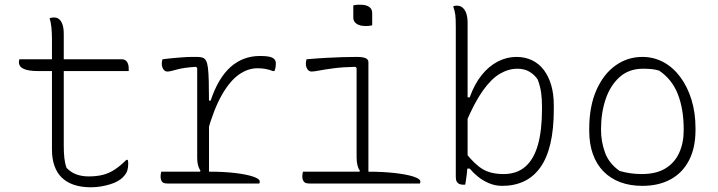

<svg xmlns="http://www.w3.org/2000/svg" viewBox="-20 -777 3040 813"><path d="M62 -526H496Q510 -526 517.5 -515.5Q525 -505 525 -486Q525 -485 525 -483Q525 -481 525 -479.5Q525 -478 525 -476H143Q121 -476 105 -478.5Q89 -481 79 -486Q69 -491 64.5 -498Q60 -505 60 -513Q60 -516 60.5 -519Q61 -522 61.5 -523.5Q62 -525 62 -526ZM521 -100Q522 -96 522.5 -92Q523 -88 523 -84Q523 -68 519 -54.5Q515 -41 499 -25Q491 -17 477.5 -9.5Q464 -2 446 3.5Q428 9 407.5 12.5Q387 16 365 16Q324 16 293 5.5Q262 -5 241.5 -25Q221 -45 210.5 -75Q200 -105 200 -144Q200 -202 200 -260.5Q200 -319 200 -377Q200 -435 200 -493.5Q200 -552 200 -610Q200 -640 197.5 -662.5Q195 -685 190 -700Q196 -702 200.5 -702.5Q205 -703 209 -703Q221 -703 230 -696Q239 -689 244.5 -673.5Q250 -658 250 -632Q250 -573 250 -514.5Q250 -456 250 -397Q250 -338 250 -279.5Q250 -221 250 -162Q250 -130 252.5 -107.5Q255 -85 262 -66Q280 -47 303.5 -38.5Q327 -30 355 -30Q389 -30 415 -36.5Q441 -43 465 -58.5Q489 -74 515 -100Z M822 -41 829 -54Q825 -60 821.5 -68.5Q818 -77 816.5 -87.5Q815 -98 815 -111Q815 -174 815 -237Q815 -300 815 -363Q815 -426 815 -489L810 -494Q758 -491 728.5 -482.5Q699 -474 689 -474Q678 -474 671.5 -484Q665 -494 665 -508Q665 -513 666 -517.5Q667 -522 668 -526Q683 -528 697.5 -529.5Q712 -531 724.5 -532Q737 -533 749 -534Q761 -535 772 -535.5Q783 -536 794 -536Q805 -536 815 -536Q828 -536 837.5 -533Q847 -530 852.5 -520Q858 -510 860.5 -489.5Q863 -469 864 -433.5Q865 -398 865 -344Q865 -306 865 -267.5Q865 -229 865 -191Q865 -153 865 -114.5Q865 -76 865 -38ZM858 -351H872Q904 -447 956.5 -493.5Q1009 -540 1081 -540Q1106 -540 1120 -537Q1134 -534 1141 -527Q1145 -523 1146.5 -518.5Q1148 -514 1148 -508Q1148 -499 1146.5 -491Q1145 -483 1142 -476H1136Q1120 -482 1105 -485Q1090 -488 1070 -488Q1030 -488 992 -461.5Q954 -435 920 -376Q886 -317 858 -218ZM663 -50H870Q927 -50 974.5 -44.5Q1022 -39 1051 -29.5Q1080 -20 1080 -8Q1080 -7 1079.5 -5.5Q1079 -4 1079 -2.5Q1079 -1 1078 0H689Q671 0 665.5 -8.5Q660 -17 660 -30Q660 -34 660.5 -37.5Q661 -41 661.5 -44Q662 -47 663 -50Z M1496 -38 1504 -54Q1497 -63 1493.5 -77.5Q1490 -92 1490 -111Q1490 -149 1490 -186.5Q1490 -224 1490 -262Q1490 -300 1490 -338Q1490 -376 1490 -413.5Q1490 -451 1490 -489L1485 -494Q1432 -493 1394 -488Q1356 -483 1332.5 -478.5Q1309 -474 1299 -474Q1292 -474 1286.5 -478.5Q1281 -483 1278 -491Q1275 -499 1275 -508Q1275 -513 1276 -517.5Q1277 -522 1278 -526Q1323 -530 1360 -532Q1397 -534 1429 -535Q1461 -536 1490 -536Q1506 -536 1517 -534Q1528 -532 1534 -527Q1540 -522 1540 -513Q1540 -466 1540 -418.5Q1540 -371 1540 -323.5Q1540 -276 1540 -228Q1540 -180 1540 -132.5Q1540 -85 1540 -38ZM1263 -50H1540Q1600 -50 1650 -44.5Q1700 -39 1730 -29.5Q1760 -20 1760 -8Q1760 -7 1759.5 -5.5Q1759 -4 1759 -2.5Q1759 -1 1758 0H1289Q1277 0 1271 -4Q1265 -8 1262.5 -15Q1260 -22 1260 -30Q1260 -34 1260.5 -37.5Q1261 -41 1261.5 -44Q1262 -47 1263 -50ZM1476 -754Q1479 -755 1482.5 -755.5Q1486 -756 1489.5 -756.5Q1493 -757 1497.5 -757Q1502 -757 1506 -757Q1530 -757 1543 -748Q1556 -739 1556 -722V-670Q1553 -669 1549.5 -668.5Q1546 -668 1542.5 -667.5Q1539 -667 1535 -667Q1531 -667 1526 -667Q1503 -667 1489.5 -676.5Q1476 -686 1476 -702Z M1950 5Q1949 5 1947 5Q1945 5 1943.5 5Q1942 5 1940 5Q1932 5 1925 2Q1918 -1 1914 -8Q1910 -15 1910 -28Q1910 -107 1910 -186.5Q1910 -266 1910 -345.5Q1910 -425 1910 -504.5Q1910 -584 1910 -663Q1910 -698 1908 -714Q1906 -730 1899 -750Q1901 -751 1903 -751.5Q1905 -752 1907 -752.5Q1909 -753 1911 -753Q1913 -753 1915 -753Q1929 -753 1939 -744.5Q1949 -736 1954.5 -720Q1960 -704 1960 -680Q1960 -608 1960 -536Q1960 -464 1960 -392Q1960 -320 1960 -248Q1960 -176 1960 -104Q1960 -93 1959.5 -82Q1959 -71 1958.5 -60.5Q1958 -50 1956.5 -39Q1955 -28 1953.5 -17Q1952 -6 1950 5ZM1953 -63V-128Q1992 -79 2026 -59.5Q2060 -40 2113 -40Q2168 -40 2204 -71Q2240 -102 2257.5 -163Q2275 -224 2275 -315V-324Q2275 -357 2271.5 -383.5Q2268 -410 2257 -440Q2244 -460 2222.5 -473Q2201 -486 2171 -486Q2133 -486 2096.5 -464.5Q2060 -443 2024.5 -393Q1989 -343 1953 -258V-365H1969Q1989 -421 2019.5 -459Q2050 -497 2088 -516.5Q2126 -536 2166 -536Q2203 -536 2232.5 -522Q2262 -508 2282.5 -481Q2303 -454 2314 -416.5Q2325 -379 2325 -331V-314Q2325 -230 2310.5 -168.5Q2296 -107 2267.5 -67.5Q2239 -28 2198.5 -9Q2158 10 2107 10Q2077 10 2051 -1Q2025 -12 2004.5 -28.5Q1984 -45 1969 -63Z M2700 -536Q2748 -536 2789 -514Q2830 -492 2860.5 -451Q2891 -410 2908 -355Q2925 -300 2925 -234V-226Q2925 -151 2897.5 -98Q2870 -45 2819.5 -17.5Q2769 10 2700 10Q2648 10 2606.5 -5.5Q2565 -21 2535.5 -51Q2506 -81 2490.5 -124.5Q2475 -168 2475 -223V-231Q2475 -326 2505 -394.5Q2535 -463 2586 -499.5Q2637 -536 2700 -536ZM2703 -486Q2643 -486 2603.5 -450.5Q2564 -415 2544.5 -357Q2525 -299 2525 -231V-225Q2525 -179 2541.5 -132Q2558 -85 2604 -53Q2629 -46 2651.5 -43Q2674 -40 2697 -40Q2759 -40 2798 -64Q2837 -88 2856 -130Q2875 -172 2875 -225V-231Q2875 -314 2850.5 -377.5Q2826 -441 2771 -478Q2755 -483 2738 -484.5Q2721 -486 2703 -486Z"/></svg>

Font: Recursive Monospace Casual Light
Style: Regular
Weight: 300
Version: Version 1.047